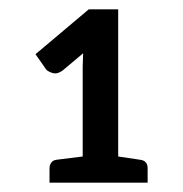

<svg xmlns="http://www.w3.org/2000/svg" viewBox="-20 -841 392 411"><path d="M86 -450V-481Q86 -487 89.5 -492.5Q93 -498 101 -499L157 -506V-699Q157 -706 157.5 -712.5Q158 -719 158 -727L114 -690Q103 -682 93.5 -684.5Q84 -687 79 -692L56 -725L170 -821H233V-506L280 -499Q296 -497 296 -481V-450Z"/></svg>

Font: Aleo Medium
Style: Regular
Weight: 500
Designer: Alessio Laiso
Foundry: Alessio Laiso
Version: Version 2.001;gftools[0.9.29]